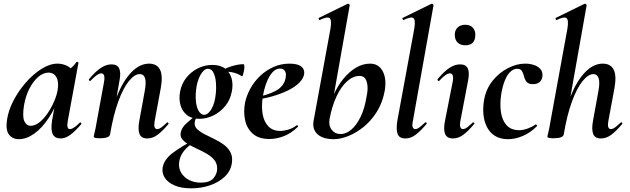

<svg xmlns="http://www.w3.org/2000/svg" viewBox="-20 -746 3433 1047"><path d="M83 13Q49 13 29.5 -11.5Q10 -36 18 -91Q25 -142 52.5 -195.5Q80 -249 120.5 -295.5Q161 -342 206.5 -370.5Q252 -399 294 -399Q314 -399 335 -391.5Q356 -384 371.5 -367.5Q387 -351 389 -324L329 -357Q346 -359 364.5 -373Q383 -387 396 -407Q398 -410 403.5 -408Q409 -406 408 -404L350 -89Q341 -42 361 -42Q371 -42 385 -51.5Q399 -61 415 -77Q418 -80 422 -76Q426 -72 423 -69Q392 -32 364.5 -11.5Q337 9 311 9Q279 9 267.5 -14.5Q256 -38 264 -89L289 -229L310 -246Q286 -164 248 -106Q210 -48 167 -17.5Q124 13 83 13ZM147 -60Q171 -60 195 -79Q219 -98 239.5 -128Q260 -158 274.5 -191.5Q289 -225 294 -253Q302 -298 288 -324Q274 -350 244 -350Q216 -350 189 -327Q162 -304 141 -264Q120 -224 111 -172Q101 -109 113 -84.5Q125 -60 147 -60Z M783 9Q750 9 740.5 -16Q731 -41 740 -89L769 -248Q787 -342 742 -342Q714 -342 683 -304Q652 -266 625 -192.5Q598 -119 580 -12L562 -13Q582 -132 616.5 -218.5Q651 -305 696.5 -352Q742 -399 793 -399Q835 -399 852 -367Q869 -335 857 -267L824 -89Q819 -61 823.5 -51.5Q828 -42 837 -42Q848 -42 861 -52Q874 -62 890 -77Q893 -81 897 -77Q901 -73 898 -69Q867 -32 840 -11.5Q813 9 783 9ZM524 8Q505 8 498 5.5Q491 3 491 0Q491 -4 496.5 -26Q502 -48 506 -74L547 -297Q556 -346 532 -346Q522 -346 507.5 -336Q493 -326 474 -306Q471 -302 467 -306.5Q463 -311 466 -315Q502 -358 531 -376.5Q560 -395 588 -395Q620 -395 630 -372.5Q640 -350 632 -309L580 -12Q575 8 524 8Z M1023 281Q969 281 932.5 265.5Q896 250 879 224Q862 198 867 167Q875 123 922.5 87.5Q970 52 1036 18L1043 26Q1025 37 1006.5 53Q988 69 974.5 89.5Q961 110 957 138Q953 171 968 196Q983 221 1011 235.5Q1039 250 1074 250Q1124 250 1144 226Q1164 202 1164 175Q1165 147 1149.5 127.5Q1134 108 1109.5 93.5Q1085 79 1058.5 67Q1032 55 1009 42Q986 29 973.5 13Q961 -3 966 -25Q971 -50 996.5 -73.5Q1022 -97 1058 -123L1065 -116Q1056 -112 1049.5 -101.5Q1043 -91 1042 -80Q1039 -58 1054 -43Q1069 -28 1094 -15Q1119 -2 1147.5 11.5Q1176 25 1200 42.5Q1224 60 1237 85Q1250 110 1244 146Q1237 188 1205 218Q1173 248 1125.5 264.5Q1078 281 1023 281ZM1067 -98Q1025 -98 999 -119Q973 -140 964 -173.5Q955 -207 962 -246Q970 -289 995.5 -321.5Q1021 -354 1058.5 -373Q1096 -392 1138 -392Q1182 -392 1208 -371.5Q1234 -351 1243 -318Q1252 -285 1244 -246Q1235 -200 1207.5 -167Q1180 -134 1143 -116Q1106 -98 1067 -98ZM1093 -120Q1115 -120 1133.5 -152Q1152 -184 1157 -237Q1160 -265 1157.5 -296Q1155 -327 1144.5 -349Q1134 -371 1114 -371Q1092 -371 1073 -337Q1054 -303 1049 -253Q1045 -214 1049.5 -184Q1054 -154 1066 -137Q1078 -120 1093 -120ZM1176 -346 1175 -353Q1205 -373 1242 -384.5Q1279 -396 1307 -396Q1312 -396 1312.5 -385Q1313 -374 1310.5 -360.5Q1308 -347 1305 -337.5Q1302 -328 1299 -330Q1275 -347 1240 -353Q1205 -359 1176 -346Z M1449 12Q1391 12 1358.5 -17Q1326 -46 1316.5 -91Q1307 -136 1316 -185Q1324 -224 1345 -262.5Q1366 -301 1398 -331.5Q1430 -362 1471 -380.5Q1512 -399 1559 -399Q1600 -399 1620.5 -385Q1641 -371 1639 -345Q1636 -319 1612 -295Q1588 -271 1548.5 -252Q1509 -233 1460.5 -219.5Q1412 -206 1362 -201L1364 -214Q1435 -225 1483 -250.5Q1531 -276 1538 -324Q1542 -346 1533.5 -359Q1525 -372 1507 -372Q1484 -372 1465.5 -351.5Q1447 -331 1433.5 -296Q1420 -261 1413 -218Q1405 -167 1412 -125Q1419 -83 1443 -57.5Q1467 -32 1508 -32Q1527 -32 1551.5 -39Q1576 -46 1598 -63Q1600 -65 1603.5 -61Q1607 -57 1605 -55Q1567 -18 1526.5 -3Q1486 12 1449 12Z M1800 13Q1741 13 1711.5 -14Q1682 -41 1690 -87L1782 -589Q1790 -637 1777.5 -647Q1765 -657 1724 -637Q1720 -636 1718 -642Q1716 -648 1720 -649L1875 -725Q1880 -727 1884 -723Q1888 -719 1887 -717L1777 -96Q1771 -61 1789 -38Q1807 -15 1837 -15Q1867 -15 1895.5 -39Q1924 -63 1946.5 -109Q1969 -155 1979 -220Q1986 -251 1984 -276.5Q1982 -302 1972 -317Q1962 -332 1941 -332Q1905 -332 1872 -302Q1839 -272 1814.5 -219Q1790 -166 1777 -96L1766 -116Q1775 -173 1797.5 -224.5Q1820 -276 1851.5 -315Q1883 -354 1920.5 -376.5Q1958 -399 1998 -399Q2045 -399 2067 -357.5Q2089 -316 2078 -251Q2066 -186 2035 -136.5Q2004 -87 1963 -54Q1922 -21 1879 -4Q1836 13 1800 13Z M2191 9Q2157 9 2148 -16Q2139 -41 2147 -89L2239 -589Q2247 -637 2234.5 -647Q2222 -657 2181 -637Q2177 -636 2175 -642Q2173 -648 2177 -649L2332 -725Q2337 -727 2341 -723Q2345 -719 2344 -717L2232 -89Q2226 -61 2231 -51.5Q2236 -42 2244 -42Q2255 -42 2268 -52Q2281 -62 2297 -77Q2301 -81 2305 -77Q2309 -73 2305 -69Q2274 -32 2247 -11.5Q2220 9 2191 9Z M2450 9Q2417 9 2407 -16Q2397 -41 2407 -89L2448 -297Q2458 -346 2433 -346Q2423 -346 2408.5 -336Q2394 -326 2376 -306Q2372 -302 2368 -306.5Q2364 -311 2367 -315Q2403 -358 2432 -376.5Q2461 -395 2489 -395Q2521 -395 2531 -372.5Q2541 -350 2533 -309L2491 -89Q2486 -61 2491 -51.5Q2496 -42 2504 -42Q2515 -42 2528 -52Q2541 -62 2557 -77Q2561 -81 2565 -77Q2569 -73 2565 -69Q2534 -32 2507 -11.5Q2480 9 2450 9ZM2517 -499Q2491 -499 2475.5 -514Q2460 -529 2460 -557Q2460 -581 2475.5 -596Q2491 -611 2517 -611Q2543 -611 2557.5 -596Q2572 -581 2572 -557Q2572 -499 2517 -499Z M2751 13Q2706 13 2677.5 -6Q2649 -25 2634 -56Q2619 -87 2616 -125Q2613 -163 2620 -202Q2631 -262 2666.5 -306Q2702 -350 2750 -374.5Q2798 -399 2844 -399Q2867 -399 2889 -392.5Q2911 -386 2925.5 -371Q2940 -356 2938 -332Q2937 -312 2923.5 -299.5Q2910 -287 2887 -287Q2860 -287 2850 -301.5Q2840 -316 2837 -332Q2833 -347 2826 -359Q2819 -371 2800 -371Q2780 -371 2762.5 -354Q2745 -337 2733 -307Q2721 -277 2714 -237Q2705 -182 2711.5 -136Q2718 -90 2742.5 -63Q2767 -36 2812 -36Q2833 -36 2858.5 -45.5Q2884 -55 2900 -67Q2902 -69 2906 -65Q2910 -61 2908 -58Q2871 -21 2829.5 -4Q2788 13 2751 13Z M2998 8Q2979 8 2972 5.5Q2965 3 2965 0Q2965 -4 2970.5 -26Q2976 -48 2980 -74L3074 -589Q3082 -637 3069.5 -647Q3057 -657 3016 -637Q3012 -636 3010 -642Q3008 -648 3012 -649L3167 -725Q3172 -727 3176 -723Q3180 -719 3179 -717L3054 -12Q3049 8 2998 8ZM3257 9Q3224 9 3214.5 -16Q3205 -41 3214 -89L3243 -248Q3252 -296 3244.5 -319Q3237 -342 3216 -342Q3188 -342 3157 -304Q3126 -266 3099 -192.5Q3072 -119 3054 -12L3036 -13Q3056 -132 3090.5 -218.5Q3125 -305 3170.5 -352Q3216 -399 3267 -399Q3309 -399 3326 -367Q3343 -335 3331 -267L3298 -89Q3293 -61 3297.5 -51.5Q3302 -42 3311 -42Q3322 -42 3335 -52Q3348 -62 3364 -77Q3367 -81 3371.5 -77Q3376 -73 3372 -69Q3341 -32 3314 -11.5Q3287 9 3257 9Z"/></svg>

Font: Cormorant Garamond Light
Style: Bold Italic
Weight: 700
Italic angle: -10°
Version: Version 4.001